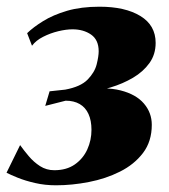

<svg xmlns="http://www.w3.org/2000/svg" viewBox="-32 -544 505 573"><path d="M135 9Q102 9 72.8 2.2Q43.5 -4.5 21.2 -13.5Q-1 -22.5 -12.5 -28.5L28 -111Q39 -95.5 53.8 -78Q68.5 -60.5 87.5 -48.2Q106.5 -36 130 -36Q166.5 -36 191.2 -53.2Q216 -70.5 228.5 -98Q241 -125.5 241 -156.5Q241 -184.5 232 -204Q223 -223.5 205.8 -233.5Q188.5 -243.5 164 -243.5L103 -228L116 -271.5L162.5 -276.5Q208.5 -285 229.5 -306.5Q250.5 -328 256.5 -352Q262.5 -376 262.5 -391Q262.5 -425 239.8 -440.8Q217 -456.5 184.5 -456.5Q165.5 -456.5 141.8 -450.8Q118 -445 96.8 -434.2Q75.5 -423.5 63.5 -407.5L49 -445Q67.5 -463 97 -481.2Q126.5 -499.5 168.2 -511.8Q210 -524 265 -524Q341.5 -524 387 -496.2Q432.5 -468.5 432.5 -416Q432.5 -381.5 414 -355.8Q395.5 -330 365 -312Q334.5 -294 297.8 -283Q261 -272 224.5 -267.5L213 -275Q281.5 -286 327.8 -274.2Q374 -262.5 397.5 -235Q421 -207.5 421 -171.5Q421 -122 394.8 -87.5Q368.5 -53 326 -31.8Q283.5 -10.5 233.2 -0.8Q183 9 135 9Z"/></svg>

Font: Merriweather 120pt Black
Style: Italic
Weight: 900
Italic angle: -7.8°
Version: Version 2.101